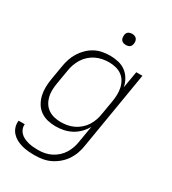

<svg xmlns="http://www.w3.org/2000/svg" viewBox="-220 -824 1040 1162"><g transform="rotate(30 300.0 -243.0)"><path d="M210 223Q187 223 164 221Q141 219 119.5 213Q98 207 79.5 197Q61 187 46.5 171Q32 155 25.5 134Q19 113 22 90H65Q63 107 69 122.5Q75 138 86.5 149Q98 160 113 167Q128 174 144.5 178Q161 182 178 183.5Q195 185 212 185Q235 185 258 180.5Q281 176 302 165.5Q323 155 341.5 138.5Q360 122 372.5 101.5Q385 81 392.5 59Q400 37 403 14L422 -98Q408 -73 387 -51.5Q366 -30 340 -16.5Q314 -3 286.5 2.5Q259 8 232 8Q203 8 175.5 1.5Q148 -5 125.5 -21Q103 -37 89 -60.5Q75 -84 68.5 -111Q62 -138 62.5 -167Q63 -196 68 -226L85 -326Q89 -352 97.5 -378Q106 -404 121 -428Q136 -452 156.5 -472Q177 -492 201.5 -505Q226 -518 253 -523Q280 -528 307 -528Q337 -528 365.5 -521Q394 -514 416 -497.5Q438 -481 452.5 -456Q467 -431 472 -403L492 -520H535L445 21Q441 48 431.5 75Q422 102 406 126Q390 150 367 169.5Q344 189 318 201.5Q292 214 264.5 218.5Q237 223 210 223ZM246 -30Q268 -30 290.5 -34Q313 -38 334.5 -48Q356 -58 375 -74.5Q394 -91 406.5 -110.5Q419 -130 427 -152.5Q435 -175 438 -197L455 -297Q459 -321 459.5 -345Q460 -369 455 -391.5Q450 -414 438.5 -433.5Q427 -453 408.5 -466Q390 -479 367 -484.5Q344 -490 320 -490Q298 -490 274.5 -485.5Q251 -481 229.5 -470.5Q208 -460 189.5 -443.5Q171 -427 158.5 -406.5Q146 -386 138 -364Q130 -342 127 -319L110 -219Q106 -195 105.5 -171.5Q105 -148 110.5 -126Q116 -104 128 -85Q140 -66 158.5 -53.5Q177 -41 199.5 -35.5Q222 -30 246 -30ZM355 -631Q345 -631 336.5 -634Q328 -637 322.5 -644Q317 -651 316 -660.5Q315 -670 316 -680Q317 -686 320 -692Q323 -698 329 -702Q335 -706 341.5 -707.5Q348 -709 354 -709Q364 -709 372.5 -706Q381 -703 386.5 -696Q392 -689 393.5 -679.5Q395 -670 393 -660Q392 -654 389 -648Q386 -642 380.5 -638Q375 -634 368 -632.5Q361 -631 355 -631Z"/></g></svg>

Font: Iosevka Aile XLt Obl
Style: Regular
Weight: 200
Italic angle: -9°
Designer: Belleve Invis
Foundry: Belleve Invis
Version: Version 31.1.0; ttfautohint (v1.8.4)